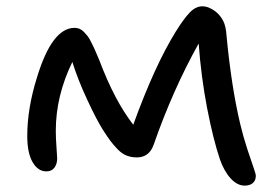

<svg xmlns="http://www.w3.org/2000/svg" viewBox="-20 -559 868 605"><path d="M126 -19Q99.6 -19 82.8 -47.9Q65.9 -76.7 65.9 -130.9Q65.9 -216.8 96.2 -314Q143.6 -471.2 214.8 -471.2Q223.1 -471.2 230.5 -468.3Q237.8 -465.3 244.6 -458.3Q251.5 -451.2 256.1 -445.3Q260.7 -439.5 266.8 -427.2Q272.9 -415 275.9 -408.9Q278.8 -402.8 284.9 -388.2Q291 -373.5 293 -369.1Q341.3 -241.2 399.9 -166Q467.3 -352.1 534.2 -460Q560.1 -501.5 578.6 -520.3Q597.2 -539.1 617.2 -539.1Q638.2 -539.1 660.2 -522Q674.8 -509.8 683.3 -493.2Q691.9 -476.6 693.8 -446.8Q709 -286.1 736.8 -168.9Q746.6 -127.9 759.3 -89.1Q772 -50.3 779.1 -30.5Q786.1 -10.7 786.1 -4.9Q786.1 9.3 776.9 17.6Q767.6 25.9 751 25.9Q727.5 25.9 706.8 3.2Q686 -19.5 672.9 -57.1Q651.4 -121.1 632.6 -218.5Q613.8 -315.9 606 -421.9Q524.4 -275.9 463.9 -102.1Q449.7 -63 411.1 -63Q393.1 -63 378.2 -69.1Q363.3 -75.2 349.9 -89.4Q336.4 -103.5 327.6 -115.5Q318.8 -127.4 304.2 -149.9Q284.7 -180.7 254.9 -244.6Q225.1 -308.6 208 -363.8Q155.8 -256.8 155.8 -147Q155.8 -124 158 -94.5Q160.2 -64.9 160.2 -60.1Q160.2 -42.5 151.6 -30.8Q143.1 -19 126 -19Z"/></svg>

Font: Shantell Sans Irregular
Style: Regular
Weight: 400
Designer: Stephen Nixon, Anya Danilova, Shantell Martin
Foundry: Arrow Type
Version: Version 1.006;[9816181b4]